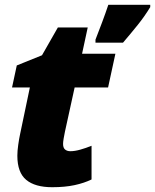

<svg xmlns="http://www.w3.org/2000/svg" viewBox="-20 -780 654 810"><path d="M200.2 9.8Q127.9 9.8 90.6 -21.2Q53.2 -52.2 53.2 -123Q53.2 -143.1 56.9 -168.9Q60.5 -194.8 64.9 -214.8L106 -411.1H30.8L50.8 -503.9L157.2 -546.9L224.1 -664.1H350.1L326.2 -553.2H466.8L436 -411.1H294.9L253.9 -224.1Q251 -210 248.5 -195.6Q246.1 -181.2 246.1 -172.9Q246.1 -156.2 254.6 -149.2Q263.2 -142.1 276.9 -142.1Q295.4 -142.1 318.8 -148.7Q342.3 -155.3 366.2 -165V-22.9Q335.4 -7.8 294.7 1Q253.9 9.8 200.2 9.8ZM382.8 -600.1V-612.8Q395.5 -645 410.9 -686.3Q426.3 -727.5 437 -759.8H613.8V-750Q589.4 -710 561 -674.8Q532.7 -639.6 499 -600.1Z"/></svg>

Font: Open Sans ExtraBold
Style: Italic
Weight: 800
Italic angle: -12°
Designer: Monotype Design Team
Foundry: Monotype Imaging Inc.
Version: Version 3.000; ttfautohint (v1.8.4)